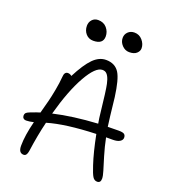

<svg xmlns="http://www.w3.org/2000/svg" viewBox="-164 -1037 1041 1175"><g transform="rotate(20 356.5 -450.0)"><path d="M518.1 -793.9Q491.2 -793.9 471.2 -814.9Q451.2 -835.9 451.2 -862.8Q451.2 -886.2 467.5 -902.1Q483.9 -918 508.8 -918Q540.5 -918 561.3 -893.8Q582 -869.6 582 -841.8Q582 -823.2 565.9 -808.6Q549.8 -793.9 518.1 -793.9ZM287.1 -784.2Q257.8 -784.2 239 -805.4Q220.2 -826.7 220.2 -857.9Q220.2 -881.3 235.1 -897.7Q250 -914.1 273.9 -914.1Q310.1 -914.1 330.6 -889.9Q351.1 -865.7 351.1 -835Q351.1 -784.2 287.1 -784.2ZM69.8 -185.1Q57.1 -185.1 50.5 -191.7Q43.9 -198.2 43.9 -209Q43.9 -219.7 49.8 -226.1Q55.7 -232.4 71.8 -238.8Q117.7 -256.8 134.8 -261.2Q150.4 -319.3 157.5 -346.7Q164.6 -374 173.8 -422.9Q183.1 -471.7 186 -511.2Q187.5 -545.9 210.9 -545.9Q224.6 -545.9 235.8 -536.1Q280.3 -622.6 319.1 -661.9Q357.9 -701.2 402.8 -701.2Q462.4 -701.2 490.2 -656.2Q515.1 -615.7 529.8 -505.4Q533.7 -473.1 543 -388.2Q546.4 -358.4 551.8 -319.8Q574.7 -320.8 623 -320.8Q649.9 -320.8 659.4 -313.7Q668.9 -306.6 668.9 -291Q668.9 -275.9 653.1 -265.9Q637.2 -255.9 606.9 -255.9H564Q575.7 -197.8 592.3 -143.1Q608.9 -88.4 618.4 -57.6Q627.9 -26.9 627.9 -9.8Q627.9 18.1 605 18.1Q586.4 18.1 575.2 0Q564 -18.1 547.9 -67.9Q522.9 -143.1 501 -254.9Q302.2 -248 188 -213.9Q166 -124.5 150.9 -16.1Q146 17.1 126 17.1Q92.8 17.1 92.8 -29.8Q92.8 -96.7 117.2 -191.9Q88.9 -185.1 69.8 -185.1ZM402.8 -636.2Q358.4 -636.2 303.5 -539.1Q248.5 -441.9 204.1 -279.8Q328.1 -308.6 490.2 -317.9Q483.4 -356 481 -382.8Q465.3 -528.3 457 -564.9Q444.8 -622.6 419.4 -633.3Q412.1 -636.2 402.8 -636.2Z"/></g></svg>

Font: Shantell Sans Bouncy
Style: Regular
Weight: 300
Designer: Stephen Nixon, Anya Danilova, Shantell Martin
Foundry: Arrow Type
Version: Version 1.006;[9816181b4]